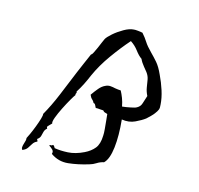

<svg xmlns="http://www.w3.org/2000/svg" viewBox="-102 -793 955 920"><g transform="rotate(15 375.0 -332.5)"><path d="M668 -369Q670 -353 666.5 -344Q663 -335 653 -322Q649 -316 637 -304Q625 -292 619 -287Q602 -274 572.5 -260Q543 -246 507 -252Q515 -173 508 -113.5Q501 -54 478 -32Q459 -28 444.5 -18.5Q430 -9 412 -4Q360 12 312.5 17Q265 22 226 -6Q230 -18 222.5 -26Q215 -34 204 -41Q203 -42 203 -42Q208 -46 212 -45Q216 -44 220 -49Q225 -48 227 -44Q229 -40 232 -36Q261 -31 298 -33Q335 -35 376 -55Q405 -69 422.5 -90.5Q440 -112 441 -154Q442 -166 440 -187.5Q438 -209 436 -230Q434 -251 433 -259Q426 -262 420.5 -263Q415 -264 410 -271Q406 -271 402 -271.5Q398 -272 394 -272Q388 -273 383 -273Q378 -273 372 -273Q369 -279 365.5 -286Q362 -293 356 -293Q352 -302 344.5 -308.5Q337 -315 332 -328Q346 -348 359.5 -364Q373 -380 389 -387Q401 -393 413.5 -392Q426 -391 438 -388Q446 -387 452.5 -386Q459 -385 466 -385Q474 -370 481 -352Q488 -334 492 -312Q512 -314 533 -318.5Q554 -323 558 -325Q578 -334 583.5 -353Q589 -372 596 -392Q586 -412 583 -431Q580 -450 577 -468Q574 -486 562 -502Q559 -506 544.5 -523.5Q530 -541 523 -557Q507 -568 491 -589.5Q475 -611 452 -626Q414 -583 374.5 -528Q335 -473 310 -417Q300 -393 288.5 -370Q277 -347 263 -325Q266 -321 264 -318Q263 -316 262 -314Q261 -312 262 -307Q257 -301 244 -278.5Q231 -256 217 -228Q203 -200 194.5 -177Q186 -154 190 -147Q188 -145 183 -140Q177 -135 172.5 -129.5Q168 -124 173 -117Q163 -109 160 -98Q157 -87 154.5 -76.5Q152 -66 141 -58Q138 -57 141 -52Q146 -46 142 -44Q130 -39 123 -28Q116 -17 108.5 -5.5Q101 6 85 12Q83 13 82 9Q82 6 80 5Q80 -4 81.5 -10.5Q83 -17 85 -23Q87 -29 88.5 -35Q90 -41 89 -48Q92 -53 100.5 -71.5Q109 -90 118 -113.5Q127 -137 132.5 -156Q138 -175 136 -180Q165 -231 190 -291.5Q215 -352 240 -413Q251 -439 262 -464.5Q273 -490 284 -515Q288 -515 294 -527Q300 -539 307 -554.5Q314 -570 319.5 -584Q325 -598 328 -603Q334 -614 355 -632.5Q376 -651 403 -666.5Q430 -682 451 -683Q457 -684 472 -682.5Q487 -681 495 -679Q512 -660 523.5 -641.5Q535 -623 560 -598Q577 -581 594 -561.5Q611 -542 627 -506Q643 -473 654.5 -437Q666 -401 668 -369Z"/></g></svg>

Font: Yuji Boku
Style: Regular
Weight: 400
Designer: Kataoka Yuji
Foundry: Kinuta Font Factory
Version: Version 3.002